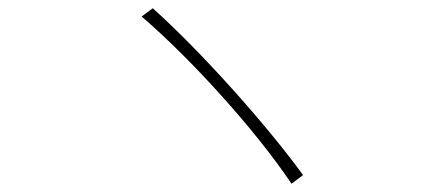

<svg xmlns="http://www.w3.org/2000/svg" viewBox="-20 -575 1040 465"><path d="M350 -555 323 -535C443 -432 599 -260 686 -130L714 -151C623 -276 466 -451 350 -555Z"/></svg>

Font: Noto Sans CJK JP Thin
Style: Regular
Weight: 250
Designer: Ryoko NISHIZUKA (kana & ideographs); Paul D. Hunt (Latin, Greek & Cyrillic); Wenlong ZHANG (bopomofo); Sandoll Communica
Foundry: Adobe Systems Incorporated
Version: Version 1.004;PS 1.004;hotconv 1.0.82;makeotf.lib2.5.63406